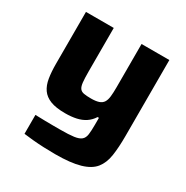

<svg xmlns="http://www.w3.org/2000/svg" viewBox="-164 -648 962 993"><g transform="rotate(30 317.0 -151.5)"><path d="M297 207Q264 207 229 205.5Q194 204 162 201Q130 198 108 195V82Q142 83 168 83.5Q194 84 215.5 84Q237 84 256 84Q308 84 337.5 80Q367 76 380.5 64.5Q394 53 397 30.5Q400 8 400 -28V-69H392Q377 -45 354.5 -30Q332 -15 302.5 -8.5Q273 -2 236 -2Q181 -2 148 -15Q115 -28 97.5 -53Q80 -78 74 -115Q68 -152 68 -199V-510H234V-249Q234 -209 236.5 -186Q239 -163 247 -152Q255 -141 271 -138Q287 -135 314 -135Q343 -135 360.5 -141Q378 -147 386.5 -160.5Q395 -174 397.5 -196.5Q400 -219 400 -252V-510H566V-56Q566 12 558.5 61.5Q551 111 525.5 143Q500 175 445 191Q390 207 297 207Z"/></g></svg>

Font: Saira SemiExpanded
Style: Bold
Weight: 700
Width: 6
Designer: Hector Gatti with collaboration of the Omnibus-Type team
Foundry: Omnibus-Type
Version: Version 1.101